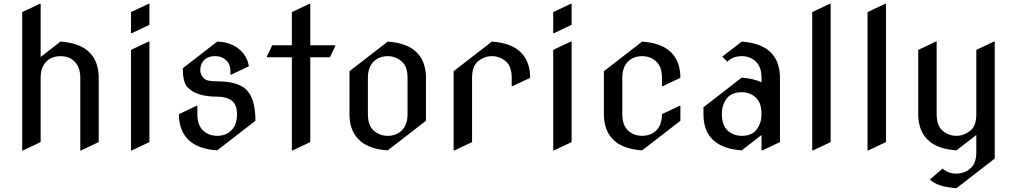

<svg xmlns="http://www.w3.org/2000/svg" viewBox="-20 -777 5387 1017"><path d="M97.7 19.5V-712.9L190.4 -756.8H195.3V-475.1L300.3 -556.6Q392.6 -550.3 442.4 -509.8Q502.9 -460.4 502.9 -364.7V-24.4L410.2 19.5H405.3V-364.7Q405.3 -421.4 373.5 -452.6Q346.2 -479.5 300.3 -479.5Q252.9 -479.5 224.1 -449.5Q195.3 -419.4 195.3 -364.7V-24.4L102.5 19.5Z M673.8 19.5V-512.7L766.6 -556.6H771.5V-24.4L678.7 19.5ZM771.5 -756.8V-645.5L678.7 -601.6H673.8V-712.9L766.6 -756.8Z M1130.4 19.5Q1038.1 13.2 988.3 -27.3Q927.7 -76.7 927.7 -172.4L1020.5 -216.3H1025.4V-172.4Q1025.4 -113.3 1057.1 -84.5Q1087.4 -57.6 1130.4 -57.6Q1177.2 -57.6 1206.3 -87.4Q1235.4 -117.2 1235.4 -171.9Q1235.4 -227.1 1202.6 -247.6Q1174.3 -265.1 1129.9 -265.1Q1015.6 -265.1 970.7 -317.9Q948.2 -344.7 948.2 -415.5L1130.4 -556.6Q1201.7 -555.2 1250 -513.7Q1289.1 -480 1298.3 -425.8L1205.6 -381.8H1200.7V-396Q1200.7 -431.2 1186 -449.2Q1161.6 -479.5 1119.1 -479.5Q1077.1 -479.5 1056.2 -453.1Q1041 -434.1 1041 -406.2Q1041 -375 1067.4 -356.4Q1082 -346.2 1129.9 -346.2Q1234.9 -346.2 1280.8 -305.7Q1333 -259.8 1333 -137.2Z M1525.9 19.5V-473.6H1394V-478.5L1421.9 -537.1H1525.9V-712.9L1618.7 -756.8H1623.5V-537.1H1755.4V-532.2L1727.5 -473.6H1623.5V-24.4L1530.8 19.5Z M2033.7 19.5Q1941.4 13.2 1891.6 -27.3Q1831.1 -77.1 1831.1 -172.4V-399.9L2033.7 -556.6Q2126 -550.3 2175.8 -509.8Q2236.3 -460.4 2236.3 -364.7V-137.2ZM2033.7 -57.6Q2080.1 -57.6 2109.4 -87.4Q2138.7 -117.2 2138.7 -172.4V-364.7Q2138.7 -425.8 2106.7 -452.6Q2074.7 -479.5 2033.7 -479.5Q1987.3 -479.5 1958 -449.7Q1928.7 -419.9 1928.7 -364.7V-172.4Q1928.7 -111.3 1960.4 -84.5Q1992.2 -57.6 2033.7 -57.6Z M2382.8 19.5V-399.9L2585.4 -556.6Q2677.7 -550.3 2727.5 -509.8Q2788.1 -460.4 2788.1 -364.7L2695.3 -320.8H2690.4V-364.7Q2690.4 -425.8 2658.4 -452.6Q2626.5 -479.5 2585 -479.5Q2542.5 -479.5 2509.3 -449.7Q2480.5 -423.8 2480.5 -364.7V-24.4L2387.7 19.5Z M2910.2 19.5V-512.7L3002.9 -556.6H3007.8V-24.4L2915 19.5ZM3007.8 -756.8V-645.5L2915 -601.6H2910.2V-712.9L3002.9 -756.8Z M3381.3 19.5Q3289.1 13.2 3239.3 -27.3Q3178.7 -77.1 3178.7 -172.4V-399.9L3381.3 -556.6Q3473.6 -550.3 3523.4 -509.8Q3584 -460.4 3584 -364.7L3491.2 -320.8H3486.3V-364.7Q3486.3 -423.8 3454.6 -452.6Q3424.3 -479.5 3381.3 -479.5Q3333.5 -479 3305.2 -449.7Q3276.4 -419.9 3276.4 -364.7V-172.4Q3276.4 -113.3 3308.1 -84.5Q3338.4 -57.6 3381.3 -57.6Q3429.2 -58.1 3457.5 -87.4Q3486.3 -117.2 3486.3 -172.4L3579.1 -216.3H3584V-137.2Z M3908.7 -57.6Q3960 -57.6 3984.9 -87.4Q4013.7 -122.1 4013.7 -173.8Q4013.7 -233.4 3981.9 -261.7Q3951.7 -288.6 3908.7 -288.6Q3857.4 -288.6 3832.5 -258.8Q3803.7 -224.1 3803.7 -173.8Q3803.7 -112.8 3835.4 -84.5Q3866.2 -57.6 3908.7 -57.6ZM3908.7 19.5Q3817.9 13.2 3766.6 -27.3Q3706.1 -75.2 3706.1 -172.4V-209L3908.7 -365.7Q3970.2 -361.3 4013.7 -341.3V-364.7Q4013.7 -423.8 3981.9 -452.6Q3951.7 -479.5 3908.7 -479.5Q3860.8 -479.5 3832.5 -449.7L3805.7 -477.1L3908.7 -556.6Q4001 -550.3 4050.8 -509.8Q4111.3 -460.4 4111.3 -364.7V-24.4L4018.6 19.5H4013.7V-62Z M4282.2 19.5V-712.9L4375 -756.8H4379.9V-24.4L4287.1 19.5Z M4575.2 19.5V-712.9L4668 -756.8H4672.9V-24.4L4580.1 19.5Z M5046.4 19.5Q4954.1 13.2 4904.3 -27.3Q4843.8 -76.7 4843.8 -172.4V-512.7L4936.5 -556.6H4941.4V-172.4Q4941.4 -111.3 4973.1 -84.5Q5004.9 -57.6 5045.9 -57.6Q5087.9 -57.6 5122.6 -87.4Q5151.4 -112.3 5151.4 -172.4V-512.7L5244.1 -556.6H5249V63L5046.4 219.7Q4944.3 212.9 4905.3 173.8L4973.1 115.7Q5002.4 142.6 5045.4 142.6Q5089.4 142.6 5122.6 112.8Q5151.4 86.9 5151.4 27.8V-62Z"/></svg>

Font: Nova Cut
Style: Book
Weight: 400
Version: Version 2.000